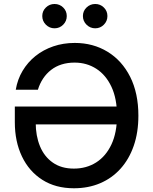

<svg xmlns="http://www.w3.org/2000/svg" viewBox="-20 -958 785 987"><path d="M359.9 9.8Q265.6 9.8 197.5 -33.7Q129.4 -77.1 92.8 -153.8Q56.2 -230.5 56.2 -330.1V-410.2H610.4V-318.4H134.8L163.6 -326.7Q163.6 -259.8 185.5 -206.3Q207.5 -152.8 251.5 -122.1Q295.4 -91.3 359.9 -91.3Q424.3 -91.3 474.4 -123Q524.4 -154.8 553 -215.8Q581.5 -276.9 581.5 -363.8Q581.5 -450.7 553 -511.7Q524.4 -572.8 475.1 -604.5Q425.8 -636.2 363.3 -636.2Q327.1 -636.2 296.9 -626.7Q266.6 -617.2 242.7 -598.6Q218.8 -580.1 201.7 -554.4Q184.6 -528.8 174.8 -496.6H61Q69.8 -549.8 96.2 -594Q122.6 -638.2 162.6 -670.2Q202.6 -702.1 253.9 -719.7Q305.2 -737.3 364.3 -737.3Q458.5 -737.3 532.7 -692.1Q606.9 -647 649.2 -563Q691.4 -479 691.4 -363.3Q691.4 -277.3 667.5 -208.5Q643.6 -139.6 599.6 -90.8Q555.7 -42 494.9 -16.1Q434.1 9.8 359.9 9.8ZM469.7 -812.5Q443.4 -812.5 424.8 -831.1Q406.2 -849.6 406.2 -875.5Q406.2 -901.4 424.8 -919.4Q443.4 -937.5 469.7 -937.5Q495.6 -937.5 513.9 -919.4Q532.2 -901.4 532.2 -875.5Q532.2 -849.6 513.9 -831.1Q495.6 -812.5 469.7 -812.5ZM260.3 -812.5Q234.4 -812.5 215.8 -831.1Q197.3 -849.6 197.3 -875.5Q197.3 -901.4 215.8 -919.4Q234.4 -937.5 260.3 -937.5Q286.6 -937.5 304.9 -919.4Q323.2 -901.4 323.2 -875.5Q323.2 -849.6 304.9 -831.1Q286.6 -812.5 260.3 -812.5Z"/></svg>

Font: Inter 16pt Medium
Style: Regular
Weight: 500
Version: Version 4.001;git-66647c0bb